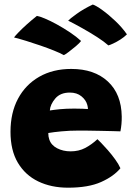

<svg xmlns="http://www.w3.org/2000/svg" viewBox="-20 -844 600 869"><path d="M525 -82.5Q495 -46 437.5 -20.2Q380 5.5 288 5.5Q212 5.5 153.2 -22.8Q94.5 -51 61 -107.2Q27.5 -163.5 27.5 -247.5Q27.5 -333.5 61.5 -397.2Q95.5 -461 157.5 -496.5Q219.5 -532 302.5 -532Q407 -532 468.2 -475.2Q529.5 -418.5 531 -316.5Q531.5 -282 525 -249.5Q517.5 -250 491.5 -250.5Q465.5 -251 433.5 -251.8Q401.5 -252.5 374.2 -252.8Q347 -253 336 -253Q295 -253 258.2 -249.5Q221.5 -246 198.5 -242Q198.5 -225.5 203 -213Q211.5 -187 238.5 -173Q265.5 -159 299.5 -159Q336.5 -159 365.5 -174.2Q394.5 -189.5 421 -214Q424 -211.5 437.2 -198Q450.5 -184.5 468 -164.5Q485.5 -144.5 501.2 -122.8Q517 -101 525 -82.5ZM205.5 -344Q224 -347 251.8 -349.8Q279.5 -352.5 316.5 -352.5Q336.5 -352.5 353.8 -351.8Q371 -351 378 -350.5Q378 -359 375 -369.5Q369 -391.5 348.5 -408.2Q328 -425 296 -425Q253 -425 230.2 -398.2Q207.5 -371.5 205.5 -344ZM400 -823.5Q414.5 -819 443 -798.5Q471.5 -778 502.2 -748.8Q533 -719.5 554.5 -688.5Q542 -676 524.8 -665Q507.5 -654 492.2 -647Q477 -640 470.5 -638.5Q451.5 -655.5 419.8 -676Q388 -696.5 352.8 -716.2Q317.5 -736 288.5 -750.5Q295.5 -758.5 327 -781.2Q358.5 -804 400 -823.5ZM147 -772Q158.5 -770.5 183 -760.2Q207.5 -750 237.5 -733.5Q267.5 -717 296.8 -697.5Q326 -678 347 -658.5Q340 -649 323.5 -635Q307 -621 291 -609Q275 -597 269 -594.5Q252 -604 224 -615.2Q196 -626.5 163.2 -637.8Q130.5 -649 99 -658.8Q67.5 -668.5 43.5 -674.5Q47.5 -680.5 62.8 -696.5Q78 -712.5 100.5 -732.8Q123 -753 147 -772Z"/></svg>

Font: Grandstander ExtraBold
Style: Regular
Weight: 800
Designer: Tyler Finck
Foundry: Etcetera Type Co
Version: Version 1.200; ttfautohint (v1.8.3)